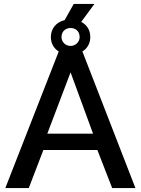

<svg xmlns="http://www.w3.org/2000/svg" viewBox="-20 -954 715 974"><path d="M398 -693C423 -708 438 -734 438 -766C438 -801 421 -828 392 -843L459 -934H354L308 -852C266 -842 238 -810 238 -766C238 -734 253 -708 278 -693L7 0H126L200 -193H474L549 0H667ZM338 -812C364 -812 384 -795 384 -766C384 -740 362 -721 338 -721C312 -721 292 -741 292 -766C292 -795 313 -812 338 -812ZM220 -276 338 -587 452 -276Z"/></svg>

Font: FIGSv2-sans-serif SemiBold
Style: Regular
Weight: 600
Designer: Matt McInerney, Pablo Impallari, Rodrigo Fuenzalida,Mirko Velimirovic
Foundry: Matt McInerney, Pablo Impallari, Rodrigo Fuenzalida
Version: Version 4.021;hotconv 1.0.109;makeotfexe 2.5.65596